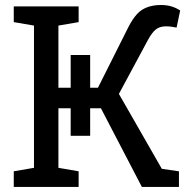

<svg xmlns="http://www.w3.org/2000/svg" viewBox="-20 -736 758 756"><path d="M34.2 0V-61.5L113.8 -75.2V-635.3L34.2 -648.9V-710.9H289.6V-648.9L210 -635.3V-390.6H365.7L481.9 -622.1Q509.8 -679.2 540 -697.8Q570.3 -716.3 613.8 -716.3Q637.2 -716.3 655.3 -710.7Q673.3 -705.1 689.5 -694.8L675.3 -627.4Q665 -629.4 654.5 -630.9Q644 -632.3 633.3 -632.3Q609.4 -632.3 594 -620.4Q578.6 -608.4 562.5 -578.6L448.2 -366.2L617.2 -71.3L684.6 -61.5V0H538.6L377.4 -309.6H210V-75.2L289.6 -61.5V0ZM258.3 -201.2V-519.5H335V-201.2Z"/></svg>

Font: Roboto Slab LO
Style: Regular
Weight: 400
Designer: Google
Version: Version 2.000